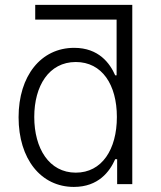

<svg xmlns="http://www.w3.org/2000/svg" viewBox="-20 -747 653 779"><path d="M122.9 -727.3V-667.6H453.1V-441.4H447.4C425.8 -490.4 380.7 -552.9 280.9 -552.9C146.3 -552.9 55.4 -439.3 55.4 -271.3C55.4 -101.9 146 11.4 279.8 11.4C379.3 11.4 425.4 -51.1 447.4 -101.2H455.3V0H516.7V-727.3ZM454.2 -272.4C454.2 -140.6 393.5 -46.5 287.6 -46.5C179 -46.5 119 -145.2 119 -272.4C119 -398.1 178.3 -495.4 287.6 -495.4C394.2 -495.4 454.2 -403.1 454.2 -272.4Z"/></svg>

Font: Karasuma Gothic
Style: Light
Weight: 300
Designer: Rasmus Andersson / Ryoko Nishizuka
Foundry: rsms
Version: Version 1.00